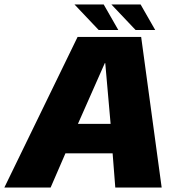

<svg xmlns="http://www.w3.org/2000/svg" viewBox="-44 -841 826 861"><path d="M-24.5 0H183L249.5 -153.5H461L473 0H681L589 -675.5H304ZM305.5 -285.5 426 -558H428L452 -285.5ZM564 -706.5H652L586.5 -821H455.5ZM398.5 -706.5H486.5L421 -821H290Z"/></svg>

Font: Anybody Thin ExtraBold
Style: Italic
Weight: 800
Italic angle: -10°
Version: Version 1.113;gftools[0.9.25]